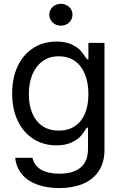

<svg xmlns="http://www.w3.org/2000/svg" viewBox="-20 -749 619 979"><path d="M57.6 55.7H145.5Q154.3 95.7 189.9 116.2Q225.6 136.7 282.2 136.7Q352.5 136.7 390.6 105.5Q428.7 74.2 428.7 9.8V-97.7H421.9Q408.2 -74.2 392.6 -56.2Q377 -38.1 345.7 -22.9Q314.5 -7.8 267.6 -7.8Q203.1 -7.8 151.9 -39.6Q100.6 -71.3 71.3 -131.3Q42 -191.4 42 -272.5Q42 -352.5 70.8 -412.6Q99.6 -472.7 150.9 -504.9Q202.1 -537.1 268.6 -537.1Q315.4 -537.1 346.2 -522Q377 -506.8 390.6 -491.2Q404.3 -475.6 423.8 -446.3H430.7V-530.3H512.7V14.6Q512.7 80.1 482.9 124Q453.1 168 401.4 189Q349.6 210 282.2 210Q218.8 210 169.4 191.9Q120.1 173.8 91.3 139.2Q62.5 104.5 57.6 55.7ZM430.7 -269.5Q430.7 -327.1 413.1 -370.6Q395.5 -414.1 361.8 -438Q328.1 -461.9 279.3 -461.9Q230.5 -461.9 196.3 -436.5Q162.1 -411.1 144.5 -367.7Q127 -324.2 127 -269.5Q127 -213.9 144.5 -171.9Q162.1 -129.9 196.3 -106.4Q230.5 -83 279.3 -83Q327.1 -83 361.3 -105.5Q395.5 -127.9 413.1 -169.4Q430.7 -210.9 430.7 -269.5ZM231.4 -673.8Q231.4 -689.5 239.3 -702.1Q247.1 -714.8 260.7 -722.2Q274.4 -729.5 290 -729.5Q306.6 -729.5 320.3 -722.2Q334 -714.8 341.8 -702.1Q349.6 -689.5 349.6 -673.8Q349.6 -659.2 341.8 -646Q334 -632.8 320.3 -625.5Q306.6 -618.2 290 -618.2Q274.4 -618.2 260.7 -625.5Q247.1 -632.8 239.3 -646Q231.4 -659.2 231.4 -673.8Z"/></svg>

Font: WEMIX Pretendard Variable
Style: Regular
Weight: 400
Designer: Base glyphs from Inter by Rasmus Andersson; Hangeul glyphs from Noto Sans CJK(Source Han Sans) by Jang Soo-young and Kan
Foundry: Kil Hyung-jin
Version: Version 1.000;Glyphs 3.2 (3208)